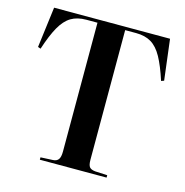

<svg xmlns="http://www.w3.org/2000/svg" viewBox="-107 -830 898 931"><g transform="rotate(15 341.5 -365.0)"><path d="M175 0V-12L237 -15Q256 -16 264.5 -28Q273 -40 273 -67V-714H217Q172 -714 141 -695.5Q110 -677 86 -634.5Q62 -592 39 -521L25 -526L51 -730H633L658 -526L644 -521Q621 -592 597.5 -634.5Q574 -677 543 -695.5Q512 -714 467 -714H412V-63Q412 -37 420 -27Q428 -17 449 -15L510 -12V0Z"/></g></svg>

Font: Literata 72pt SemiBold
Style: Regular
Weight: 600
Designer: Latin by Veronika Burian and Jose Scaglione. Greek by Irene Vlachou. Cyrillic by Vera Evstafieva.
Foundry: TypeTogether
Version: Version 3.002